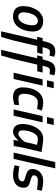

<svg xmlns="http://www.w3.org/2000/svg" viewBox="1149 -1908 974 3312"><g transform="rotate(90 1636.0 -252.0)"><path d="M270 -81C219 -81 193 -112 193 -166C193 -289 248 -418 337 -418C390 -418 416 -384 416 -331C416 -208 361 -81 270 -81ZM337 -510C182 -510 85 -335 85 -167C85 -41 152 10 270 10C435 10 524 -163 524 -330C524 -455 456 -510 337 -510Z M889 -407 912 -500H794L801 -529C815 -587 830 -626 872 -626C903 -626 940 -619 940 -619L960 -700C960 -700 912 -719 870 -719C766 -719 724 -665 693 -530L686 -500H637L615 -406H665L520 215H617L679 0L774 -407Z M1209 -407 1232 -500H1114L1121 -529C1135 -587 1150 -626 1192 -626C1223 -626 1260 -619 1260 -619L1280 -700C1280 -700 1232 -719 1190 -719C1086 -719 1044 -665 1013 -530L1006 -500H957L935 -406H985L840 215H937L999 0L1094 -407Z M1475 -575 1502 -692H1392L1365 -575ZM1342 0 1457 -500H1349L1234 0Z M1749 -511C1573 -511 1487 -346 1487 -153C1487 -48 1548 10 1647 10C1715 10 1786 -12 1786 -12L1794 -94C1794 -94 1727 -83 1685 -83C1622 -83 1598 -116 1598 -176C1598 -290 1643 -417 1745 -417C1788 -417 1860 -405 1860 -405L1888 -485C1888 -485 1814 -511 1749 -511Z M2109 -575 2136 -692H2026L1999 -575ZM1976 0 2091 -500H1983L1868 0Z M2375 -418C2410 -418 2478 -403 2478 -403L2427 -189C2427 -189 2341 -82 2290 -82C2243 -82 2229 -109 2229 -156C2229 -262 2278 -418 2375 -418ZM2254 10C2336 10 2408 -89 2408 -89C2404 -70 2393 1 2393 1L2500 -2C2500 -2 2512 -95 2527 -158L2602 -481C2602 -481 2441 -510 2372 -510C2196 -510 2119 -301 2119 -156C2119 -58 2158 10 2254 10Z M2721 0 2884 -718H2776L2612 0Z M3272 -484C3272 -484 3193 -510 3099 -510C2989 -510 2895 -441 2895 -321C2895 -251 2947 -225 3031 -203C3085 -189 3108 -181 3108 -154C3108 -108 3073 -81 3009 -81C2945 -81 2850 -99 2850 -99L2830 -18C2830 -18 2908 10 2997 10C3123 10 3218 -49 3218 -175C3218 -251 3170 -269 3084 -294C3022 -312 3004 -321 3004 -348C3004 -386 3034 -418 3088 -418C3153 -418 3252 -403 3252 -403L3272 -484Z"/></g></svg>

Font: RazerF5 SemiBold
Style: Italic
Weight: 600
Foundry: Razer Inc.
Version: Version 2